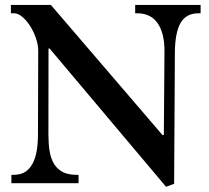

<svg xmlns="http://www.w3.org/2000/svg" viewBox="-20 -730 834 765"><path d="M23.4 -710.4H182.6L627.9 -191.4L632.8 -192.9L635.3 -523.4Q635.7 -561 628.7 -589.4Q621.6 -617.7 608.6 -636.7Q595.7 -655.8 577.1 -665.5Q558.6 -675.3 535.6 -676.8L518.6 -677.2V-710.4H779.3V-677.2L762.7 -676.8Q718.3 -673.8 698 -636Q677.7 -598.1 676.8 -522.5L673.8 2.4L641.6 14.2L176.8 -537.6L173.3 -536.1L172.9 -194.8Q172.9 -159.7 177.2 -130.6Q181.6 -101.6 193.1 -80.8Q204.6 -60.1 224.1 -47.9Q243.7 -35.6 274.4 -33.7L293 -33.2V0H25.4V-33.2L42.5 -33.7Q66.9 -35.2 83.7 -47.4Q100.6 -59.6 111.1 -80.6Q121.6 -101.6 126.5 -130.6Q131.3 -159.7 131.3 -195.3L132.3 -527.8Q132.3 -550.8 123.5 -576.9Q114.7 -603 100.8 -625.2Q86.9 -647.5 69.8 -662.1Q52.7 -676.8 36.1 -677.2H23.4Z"/></svg>

Font: VarendraSemibold
Style: Regular
Weight: 600
Designer: Jacob Thomas
Foundry: Bangla Type Foundry
Version: Version 1.008